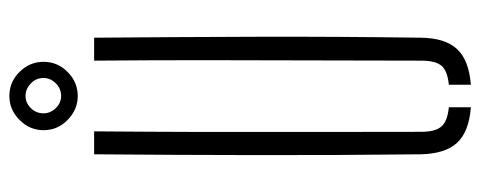

<svg xmlns="http://www.w3.org/2000/svg" viewBox="-328 -693 1026 410"><g transform="rotate(-90 185.0 -488.0)"><path d="M60.5 -103Q58.5 -280 58.8 -451.8Q59 -623.5 60.5 -800H109.5Q108.5 -682 108.2 -566.2Q108 -450.5 108.2 -335Q108.5 -219.5 108.5 -101.5Q108.5 -71.5 119.8 -58.5Q131 -45.5 161 -42.5V4.5Q108.5 0.5 85 -25Q61.5 -50.5 60.5 -103ZM209 4.5V-42.5Q239 -45.5 249.8 -58.5Q260.5 -71.5 260.5 -101.5Q260.5 -219.5 261 -335Q261.5 -450.5 261.5 -566.2Q261.5 -682 260.5 -800H309.5Q311 -623.5 311.5 -451.8Q312 -280 309.5 -103Q309 -50.5 285.2 -25Q261.5 0.5 209 4.5ZM185 -835Q156 -835 134 -856.5Q112 -878 112 -908Q112 -937.5 133.8 -959.2Q155.5 -981 185 -981Q215 -981 236.5 -959.2Q258 -937.5 258 -908Q258 -878 236.2 -856.5Q214.5 -835 185 -835ZM185 -870.5Q201 -870.5 212.2 -882Q223.5 -893.5 223.5 -908Q223.5 -924 211.8 -935.2Q200 -946.5 185 -946.5Q170.5 -946.5 159.2 -935.2Q148 -924 148 -908Q148 -893.5 159 -882Q170 -870.5 185 -870.5Z"/></g></svg>

Font: Big Shoulders Stencil Text ExtraLight
Style: Regular
Weight: 250
Version: Version 2.001